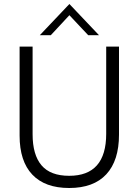

<svg xmlns="http://www.w3.org/2000/svg" viewBox="-20 -930 694 960"><path d="M78 -252V-697H143V-259Q143 -156 187.5 -103.5Q232 -51 326 -51Q511 -51 511 -261V-697H575V-257Q575 -127 511.5 -58.5Q448 10 326 10Q205 10 141.5 -57Q78 -124 78 -252ZM327 -910 475 -754H421L327 -854L234 -754H179Z"/></svg>

Font: Hanken Grotesk Light
Style: Regular
Weight: 300
Designer: Alfredo Marco Pradil
Foundry: Hanken Design Co.
Version: Version 3.014